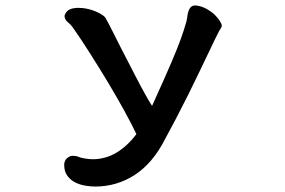

<svg xmlns="http://www.w3.org/2000/svg" viewBox="-20 -496 1040 701"><path d="M789.6 -402.3Q789.6 -396.5 783.7 -388.7Q779.3 -382.3 776.4 -375.5Q774.4 -372.6 765.1 -353Q755.9 -333.5 741.2 -303.2Q726.6 -272.9 708 -233.9Q689.5 -194.8 668.5 -152.8Q618.7 -53.7 583 11.2Q538.1 99.6 472.4 142.3Q406.7 185.1 327.1 185.1Q312 185.1 293 182.1Q273.9 179.2 256.3 170.9Q238.8 162.6 226.6 146.7Q214.4 130.9 214.4 106.4Q214.4 103 214.8 99.9Q215.3 96.7 216.3 93.8Q219.2 86.4 224.6 81.5Q235.4 72.8 245.1 72.8Q257.8 72.8 267.1 76.7Q275.4 80.6 289.1 82.5Q305.2 85.4 320.3 85.4Q335.4 85.4 349.6 82.5Q377.9 77.1 401.4 63.5Q443.4 39.6 478 -6.3Q461.9 -40.5 434.6 -90.3Q383.8 -183.1 307.1 -303.7Q272.9 -357.4 244.6 -397.5Q237.3 -407.2 227.1 -415.5Q215.8 -424.8 215.8 -437Q215.8 -440.9 217.3 -443.4Q219.7 -449.2 224.6 -454.6Q233.4 -463.4 248.5 -465.8Q258.3 -467.3 265.6 -467.3Q280.8 -467.3 293.9 -464.8Q316.9 -460.4 335.9 -451.2Q357.9 -440.9 364.7 -431.6Q371.1 -421.4 397.5 -368.7Q423.8 -315.9 443.4 -278.8Q462.9 -241.7 476.1 -215.3Q514.2 -141.6 535.2 -109.4Q585.9 -221.2 606.9 -270.8Q627.9 -320.3 639.9 -353.3Q651.9 -386.2 660.6 -417.5Q662.6 -425.8 663.6 -432.6Q664.6 -444.3 667.5 -453.1Q670.9 -464.4 676.8 -470.2Q682.6 -476.1 693.4 -476.1Q722.2 -474.1 752 -452.1Q759.3 -446.8 765.1 -440.9Q781.2 -424.3 788.1 -409.2Q789.6 -405.8 789.6 -402.3Z"/></svg>

Font: Bakudai
Style: Medium
Weight: 500
Version: Version 1.48